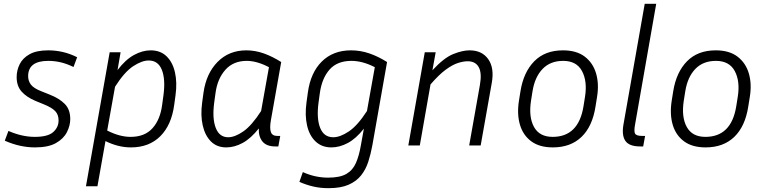

<svg xmlns="http://www.w3.org/2000/svg" viewBox="-20 -760 4004 1003"><path d="M162 -45Q230 -45 258 -70Q286 -95 286 -131Q286 -161 268.5 -179.5Q251 -198 209 -215L165 -233Q118 -253 92.5 -282Q67 -311 67 -357Q67 -393 83 -425Q99 -457 135 -477Q171 -497 232 -497Q270 -497 307.5 -488.5Q345 -480 383 -461L364 -410Q329 -427 297 -434.5Q265 -442 232 -442Q127 -442 127 -362Q127 -337 141.5 -318Q156 -299 194 -284L239 -266Q290 -246 318.5 -217Q347 -188 347 -138Q347 -104 329.5 -69.5Q312 -35 272 -12.5Q232 10 163 10Q84 10 5 -25L24 -76Q95 -45 162 -45Z M664 10Q630 10 596.5 1.5Q563 -7 531 -23L489 213H429L553 -487H610L594 -394Q635 -448 679.5 -472.5Q724 -497 767 -497Q818 -497 850 -466Q882 -435 894 -382Q906 -329 897 -263L890 -212Q876 -107 817.5 -48.5Q759 10 664 10ZM757 -444Q721 -444 675.5 -414Q630 -384 581 -307L540 -78Q605 -45 662 -45Q736 -45 776.5 -90Q817 -135 827 -212L834 -263Q845 -346 825.5 -395Q806 -444 757 -444Z M1418 5Q1372 5 1351 -21Q1330 -47 1332 -89Q1291 -37 1248 -13.5Q1205 10 1162 10Q1113 10 1082 -21Q1051 -52 1039 -105Q1027 -158 1036 -224L1043 -275Q1057 -376 1116.5 -436.5Q1176 -497 1267 -497Q1313 -497 1358 -481Q1403 -465 1449 -436L1395 -131Q1388 -91 1395 -70.5Q1402 -50 1428 -50H1444L1434 5ZM1099 -224Q1088 -141 1107 -92Q1126 -43 1172 -43Q1207 -43 1251 -73.5Q1295 -104 1344 -180L1385 -409Q1322 -442 1269 -442Q1199 -442 1157.5 -395.5Q1116 -349 1106 -275Z M1925 0Q1917 44 1904 84.5Q1891 125 1866.5 156Q1842 187 1801 205Q1760 223 1696 223Q1654 223 1617 214.5Q1580 206 1544 190L1562 139Q1626 168 1694 168Q1756 168 1789.5 148.5Q1823 129 1839.5 91Q1856 53 1865 0L1881 -88Q1840 -36 1797 -13Q1754 10 1711 10Q1661 10 1628.5 -21Q1596 -52 1584 -105Q1572 -158 1581 -224L1588 -275Q1602 -380 1661 -438.5Q1720 -497 1814 -497Q1863 -497 1909.5 -481Q1956 -465 2002 -436ZM1644 -224Q1633 -141 1652.5 -92Q1672 -43 1721 -43Q1757 -43 1802.5 -73.5Q1848 -104 1897 -180L1938 -409Q1874 -442 1816 -442Q1742 -442 1702 -397Q1662 -352 1651 -275Z M2423 -440Q2401 -440 2372.5 -431Q2344 -422 2308.5 -396Q2273 -370 2229 -319L2173 0H2113L2199 -487H2256L2239 -393Q2299 -458 2347.5 -477.5Q2396 -497 2433 -497Q2498 -497 2530.5 -451Q2563 -405 2549 -327L2491 0H2431L2487 -316Q2498 -378 2481 -409Q2464 -440 2423 -440Z M3099 -254 3091 -204Q3075 -100 3018 -45Q2961 10 2868 10Q2798 10 2755 -22Q2712 -54 2696 -109Q2680 -164 2691 -234L2699 -284Q2715 -383 2771 -440Q2827 -497 2921 -497Q2992 -497 3035 -464Q3078 -431 3094 -376Q3110 -321 3099 -254ZM3036 -254Q3049 -335 3020.5 -388.5Q2992 -442 2922 -442Q2855 -442 2814.5 -400Q2774 -358 2762 -284L2754 -234Q2741 -149 2769.5 -97Q2798 -45 2867 -45Q3002 -45 3028 -204Z M3237 -110 3348 -740H3408L3298 -112Q3291 -76 3297 -63Q3303 -50 3334 -50H3350L3340 5H3324Q3267 5 3247 -24Q3227 -53 3237 -110Z M3897 -254 3889 -204Q3873 -100 3816 -45Q3759 10 3666 10Q3596 10 3553 -22Q3510 -54 3494 -109Q3478 -164 3489 -234L3497 -284Q3513 -383 3569 -440Q3625 -497 3719 -497Q3790 -497 3833 -464Q3876 -431 3892 -376Q3908 -321 3897 -254ZM3834 -254Q3847 -335 3818.5 -388.5Q3790 -442 3720 -442Q3653 -442 3612.5 -400Q3572 -358 3560 -284L3552 -234Q3539 -149 3567.5 -97Q3596 -45 3665 -45Q3800 -45 3826 -204Z"/></svg>

Font: Inria Sans Light
Style: Italic
Weight: 300
Italic angle: -10°
Designer: Black Foundry Team
Foundry: Black Foundry
Version: Version 1.2; ttfautohint (v1.8.3)